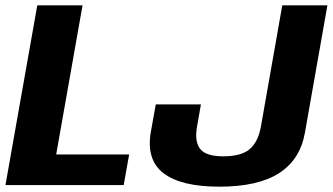

<svg xmlns="http://www.w3.org/2000/svg" viewBox="-32 -695 1249 721"><path d="M-11.5 0H432.5L453 -115H179L278 -675H108ZM791.5 6Q937 6 1016 -44.8Q1095 -95.5 1113 -196.5L1197.5 -675H1028L948 -221Q938 -163 906.2 -135.5Q874.5 -108 807 -108Q740 -108 718.8 -136.8Q697.5 -165.5 708.5 -223L722.5 -303H553L535 -203Q515.5 -96 581.5 -45Q647.5 6 791.5 6Z"/></svg>

Font: Anybody UltraCondensed Thin
Style: Bold Italic
Weight: 700
Italic angle: -10°
Version: Version 1.111